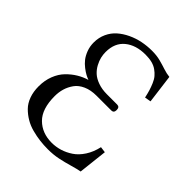

<svg xmlns="http://www.w3.org/2000/svg" viewBox="-189 -771 897 897"><g transform="rotate(45 259.0 -323.0)"><path d="M295.4 -657.7Q326.2 -657.7 350.6 -651.4Q375 -645 397 -637.7Q418.9 -630.4 439 -628.4L457.5 -485.4L426.8 -480Q421.9 -502.4 417 -518.6Q412.1 -534.7 404.5 -552.5Q397 -570.3 387 -582Q377 -593.8 363 -603.8Q349.1 -613.8 330.1 -618.7Q311 -623.5 286.6 -623.5Q223.6 -623.5 184.8 -591.8Q146 -560.1 146 -500Q146 -483.4 149.9 -466.6Q153.8 -449.7 163.8 -430.9Q173.8 -412.1 189.5 -397.7Q205.1 -383.3 231.2 -374Q257.3 -364.7 290 -364.7H357.9Q374.5 -364.7 374.5 -344.7Q374.5 -325.7 357.9 -325.7H260.7Q222.7 -325.7 194.8 -313.2Q167 -300.8 152.1 -279.8Q137.2 -258.8 130.4 -235.6Q123.5 -212.4 123.5 -186Q123.5 -101.6 163.8 -61.8Q204.1 -22 267.6 -22Q294.9 -22 321.5 -30Q348.1 -38.1 373 -54.7Q397.9 -71.3 417.2 -101.1Q436.5 -130.9 445.3 -170.4L474.6 -166.5L458.5 -22.9Q439 -19.5 407.5 -10.3Q376 -1 344.2 5.6Q312.5 12.2 276.9 12.2Q249 12.2 223.1 9Q197.3 5.9 169.4 -1.5Q141.6 -8.8 118.7 -22.5Q95.7 -36.1 77.1 -54.9Q58.6 -73.7 48.3 -102.1Q38.1 -130.4 38.1 -165.5Q38.1 -204.6 50.8 -237.3Q63.5 -270 85 -292Q106.4 -314 130.6 -328.6Q154.8 -343.3 181.6 -351.1Q170.9 -355 159.2 -361.1Q147.5 -367.2 131.6 -379.4Q115.7 -391.6 104 -406.5Q92.3 -421.4 83.7 -443.8Q75.2 -466.3 75.2 -492.2Q75.2 -524.9 87.9 -552.5Q100.6 -580.1 122.3 -599.1Q144 -618.2 172.4 -631.6Q200.7 -645 231.9 -651.4Q263.2 -657.7 295.4 -657.7Z"/></g></svg>

Font: Libertinage
Style: b
Weight: 400
Designer: OSP
Foundry: OSP
Version: Version 1.0; 2008; OFL relea